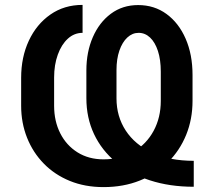

<svg xmlns="http://www.w3.org/2000/svg" viewBox="-20 -758 882 788"><path d="M775.2 -98V8.5Q676.5 8.5 595.5 -17.8Q514.6 -44 456 -92.5Q397.4 -141 365.9 -207.7Q334.5 -274.5 334.5 -355.1V-468.8Q334.5 -544.7 361 -605.5Q387.4 -666.2 435.2 -701.7Q483 -737.2 546.9 -737.2Q613.3 -737.2 663.5 -700.5Q713.8 -663.7 742 -598.9Q770.2 -534.1 770.2 -450.3V-343.8Q770.2 -268.8 744 -204.4Q717.7 -139.9 669.2 -91.8Q620.7 -43.7 553.6 -16.9Q486.5 9.9 404.8 9.9Q328.8 9.9 266.7 -15.4Q204.5 -40.8 160 -86.3Q115.4 -131.7 91.1 -192.6Q66.8 -253.6 66.8 -323.9V-438.9Q66.8 -523.4 98.4 -591.1Q130 -658.7 186.8 -698.3Q243.6 -737.9 318.9 -737.9V-623.2Q284.8 -623.2 258.5 -599.3Q232.2 -575.3 217.2 -533.7Q202.1 -492.2 202.1 -439.6V-323.9Q202.1 -260.7 227.3 -210.9Q252.5 -161.2 298.3 -132.6Q344.1 -104 404.8 -104Q475.5 -104 528.4 -135.5Q581.3 -166.9 610.6 -221.2Q639.9 -275.6 639.9 -343.8V-463.8Q639.9 -512.8 628.2 -548.7Q616.5 -584.5 595.9 -603.9Q575.3 -623.2 549 -623.2Q523.1 -623.2 502.5 -604Q481.9 -584.9 470 -550.4Q458.1 -516 458.1 -470.2V-354.4Q458.1 -280.2 495.9 -222.3Q533.7 -164.4 604.8 -131.2Q675.8 -98 775.2 -98Z"/></svg>

Font: InterMG SemiBold
Style: Regular
Weight: 600
Designer: Rasmus Andersson
Foundry: rsms
Version: Version 3.019;December 26, 2023;FontCreator 15.0.0.2955 64-b